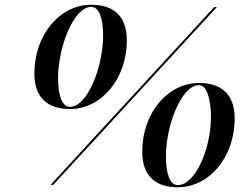

<svg xmlns="http://www.w3.org/2000/svg" viewBox="-20 -780 1040 810"><path d="M275 -320C408 -320 515 -447 515 -610C515 -713 458 -760 365 -760C232 -760 125 -633 125 -470C125 -367 182 -320 275 -320ZM365 -751C399 -751 415 -700 415 -630C415 -498 349 -329 275 -329C241 -329 225 -380 225 -450C225 -582 291 -751 365 -751ZM883.5 -750 193 0H204.5L895 -750ZM730 10C863 10 970 -117 970 -280C970 -383 913 -430 820 -430C687 -430 580 -303 580 -140C580 -37 637 10 730 10ZM820 -421C854 -421 870 -355.5 870 -285.5C870 -153.5 804 1 730 1C696 1 680 -50 680 -120C680 -252 746 -421 820 -421Z"/></svg>

Font: Bodoni* 24pt
Style: Italic
Weight: 400
Italic angle: -13°
Version: Version 2.3